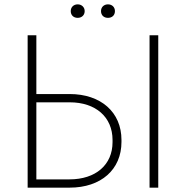

<svg xmlns="http://www.w3.org/2000/svg" viewBox="-20 -862 853 882"><path d="M337 -780C355 -780 369 -792 369 -811C369 -829 355 -842 337 -842C318 -842 305 -829 305 -811C305 -792 318 -780 337 -780ZM476 -780C495 -780 508 -792 508 -811C508 -829 495 -842 476 -842C457 -842 444 -829 444 -811C444 -792 457 -780 476 -780ZM107 0H300C444 0 538 -83 538 -210V-219C538 -347 443 -430 300 -430H147V-700H107ZM667 0H707V-700H667ZM147 -38V-392H300C420 -392 497 -324 497 -219V-209C497 -105 420 -38 299 -38Z"/></svg>

Font: Fixel Text ExtraLight
Style: Regular
Weight: 200
Width: 4
Designer: AlfaBravo + MacPaw
Foundry: Kyrylo Tkachov, Marchela Mozhyna, Serhii Makarenko, Maria Weinstein, Zakhar Kryvoshyya
Version: Version 1.211